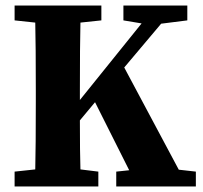

<svg xmlns="http://www.w3.org/2000/svg" viewBox="-20 -677 736 697"><path d="M629 -61 691 -54V0H402V-54L449 -59L325 -306L270 -240Q270 -122 272 -62L337 -54V0H33V-54L108 -62Q110 -143 110 -310V-347Q110 -513 108 -595L33 -603V-657H348V-603L272 -595Q270 -514 270 -347V-314L494 -592L428 -603V-657H660V-603L565 -591L431 -432Z"/></svg>

Font: TypoPRO Source Serif Pro
Style: Bold
Weight: 700
Designer: Frank Grießhammer
Foundry: Adobe Systems Incorporated
Version: Version 1.017;PS 1.0;hotconv 1.0.79;makeotf.lib2.5.61930